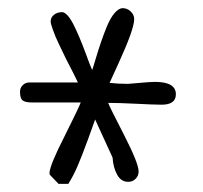

<svg xmlns="http://www.w3.org/2000/svg" viewBox="-20 -785 496 468"><path d="M268.1 -628.9Q307.1 -713.9 307.1 -738.3Q307.1 -749 298.6 -757.1Q290 -765.1 279.3 -765.1Q269.5 -765.1 259.3 -753.2Q249 -741.2 240.2 -719.7Q227.1 -688 212.9 -640.6Q207 -620.1 204.6 -614.3Q199.7 -625 187.5 -658.7Q172.4 -699.2 158.2 -727.1Q143.1 -755.4 130.9 -755.4Q119.6 -755.4 111.6 -749Q103.5 -742.7 103.5 -732.9Q103.5 -727.1 108.9 -712.4Q114.3 -696.8 123.5 -677.7Q139.6 -643.1 158.7 -606.9L169.9 -584H51.3Q42 -584 35.4 -577.4Q28.8 -570.8 28.8 -561.5Q28.8 -544.9 35.4 -540Q42 -535.2 59.1 -535.2H176.8Q171.9 -522 137.2 -452.6Q102.1 -383.8 100.6 -363.8L101.1 -359.4L122.6 -336.9H146.5Q158.7 -356 169.2 -380.4Q179.7 -404.8 194.3 -444.8Q208 -483.9 211.9 -493.7L254.4 -400.9Q255.9 -377 265.4 -359.4Q274.9 -341.8 292.5 -341.8Q303.2 -341.8 310.5 -349.1Q317.9 -356.4 317.9 -367.2Q317.9 -386.7 282.2 -456.5Q247.1 -524.4 243.7 -534.2Q270.5 -534.2 309.1 -532.2Q356.9 -529.8 374 -529.8Q408.7 -529.8 408.7 -555.2Q408.7 -585.4 357.9 -585.4Q346.7 -585.4 320.8 -583Q294.9 -580.6 292 -580.6Q268.1 -580.6 247.1 -583Q264.2 -620.6 268.1 -628.9Z"/></svg>

Font: Amatica SC
Style: Bold
Weight: 400
Designer: Vernon Adams, Ben Nathan
Foundry: newtypography
Version: Version 2.000